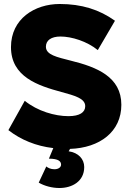

<svg xmlns="http://www.w3.org/2000/svg" viewBox="-20 -734 654 962"><path d="M278 208C341 208 402 175 402 103C402 63 373 31 324 24L331 12C480 7 588 -74 588 -209C588 -349 465 -398 335 -430C265 -448 210 -459 210 -500C210 -532 237 -551 283 -551C339 -551 416 -527 470 -483L556 -630C478 -686 389 -714 279 -714C154 -714 35 -640 35 -498C35 -349 170 -305 288 -273C354 -255 407 -241 407 -202C407 -171 379 -152 323 -152C255 -152 168 -177 104 -229L22 -82C85 -33 161 -2 247 8L225 61C274 61 286 75 286 91C286 103 274 114 253 114C234 114 220 107 212 100L174 181C203 198 241 208 278 208Z"/></svg>

Font: Fixel Display ExtraBold
Style: Regular
Weight: 800
Designer: AlfaBravo + MacPaw
Foundry: Kyrylo Tkachov, Marchela Mozhyna, Serhii Makarenko, Maria Weinstein, Zakhar Kryvoshyya
Version: Version 1.211